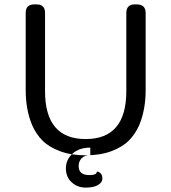

<svg xmlns="http://www.w3.org/2000/svg" viewBox="-20 -699 780 874"><path d="M136 -679Q97 -679 97 -640V-288Q97 -200 126 -130Q144 -89 173 -59.5Q202 -30 252.5 -11Q303 8 370 8Q437 8 487.5 -11Q538 -30 567 -59.5Q596 -89 614 -130Q643 -200 643 -288Q643 -288 643 -640Q643 -679 602 -679H594Q555 -679 555 -640V-284Q555 -66 370 -66Q185 -66 185 -284V-640Q185 -679 146 -679ZM391 -27V7Q366 7 352 21Q338 35 338 57Q338 98 387 98Q421 98 421 82Q430 82 438 90Q446 98 446 114.5Q446 131 426.5 143Q407 155 370 155Q333 155 306.5 131Q280 107 280 67.5Q280 28 310 0.5Q340 -27 391 -27Z"/></svg>

Font: Merge One
Style: Regular
Weight: 400
Designer: Kosal Sen
Foundry: Philatype
Version: Version 1.001